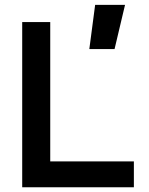

<svg xmlns="http://www.w3.org/2000/svg" viewBox="-20 -786 626 806"><path d="M73.2 0H542V-108.4H190.9V-693.4H73.2ZM355 -580.1H460.9L504.9 -765.6H379.4Z"/></svg>

Font: Cascadia Code NF SemiBold
Style: Regular
Weight: 600
Monospace: yes
Designer: Aaron Bell
Foundry: Saja Typeworks
Version: Version 2404.023